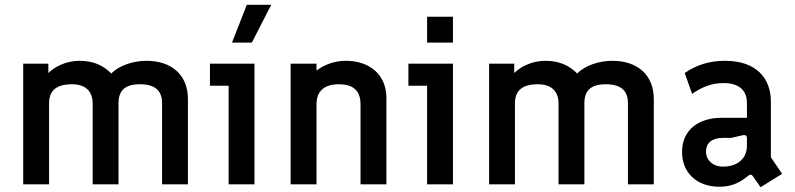

<svg xmlns="http://www.w3.org/2000/svg" viewBox="-20 -770 3322 802"><path d="M77 0H185V-338C185 -389 212 -418 281 -418C337 -418 367 -389 367 -338V0H475V-338C475 -389 499 -418 564 -418C631 -418 657 -389 657 -338V0H765V-356C765 -456 698 -516 592 -516C537 -516 478 -497 445 -463C411 -497 370 -516 312 -516C253 -516 206 -489 182 -465V-504H77Z M935 0H1043V-504H857V-412H935ZM949 -592H1032L1113 -750H1011Z M1194 0H1302V-334C1302 -388 1333 -418 1395 -418C1459 -418 1486 -388 1486 -334V0H1594V-361C1594 -459 1523 -516 1425 -516C1374 -516 1332 -498 1302 -475V-504H1194Z M1764 0H1872V-504H1686V-412H1764ZM1764 -592H1872V-700H1764Z M2023 0H2131V-338C2131 -389 2158 -418 2227 -418C2283 -418 2313 -389 2313 -338V0H2421V-338C2421 -389 2445 -418 2510 -418C2577 -418 2603 -389 2603 -338V0H2711V-356C2711 -456 2644 -516 2538 -516C2483 -516 2424 -497 2391 -463C2357 -497 2316 -516 2258 -516C2199 -516 2152 -489 2128 -465V-504H2023Z M3124 -35 3157 12 3247 -44 3200 -113V-346C3200 -444 3138 -516 3009 -516C2945 -516 2891 -500 2840 -465L2871 -378C2913 -407 2953 -423 3002 -423C3069 -423 3100 -391 3100 -340V-278H2995C2897 -278 2829 -227 2829 -135C2829 -50 2889 10 2985 10C3041 10 3075 -11 3107 -37C3113 -42 3119 -42 3124 -35ZM3000 -74C2958 -74 2929 -101 2929 -137C2929 -173 2955 -194 2999 -194H3034L3082 -205C3093 -208 3100 -203 3100 -194V-161C3100 -109 3062 -74 3000 -74Z"/></svg>

Font: Finlandica Medium
Style: Regular
Weight: 500
Designer: Niklas Ekholm, Juho Hiilivirta, Jaakko Suomalainen
Foundry: Helsinki Type Studio
Version: Version 2.000;Glyphs 3.2 (3202)